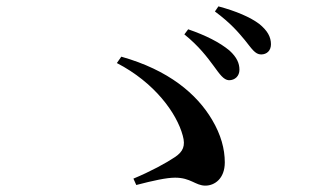

<svg xmlns="http://www.w3.org/2000/svg" viewBox="-20 -738 1040 603"><path d="M651 -531C670 -505 682 -487 699 -486C718 -486 732 -499 732 -519C732 -539 724 -558 701 -579C670 -605 626 -627 571 -646L559 -630C605 -593 631 -558 651 -531ZM749 -612C770 -586 781 -567 800 -567C818 -567 831 -579 831 -599C831 -622 820 -642 794 -663C766 -684 722 -703 666 -718L655 -702C706 -664 728 -637 749 -612ZM399 -177 408 -157C462 -171 503 -180 530 -180C579 -180 594 -155 625 -155C654 -155 686 -177 686 -228C686 -270 674 -315 646 -362C598 -443 510 -518 361 -560L347 -540C465 -479 535 -383 554 -312C563 -280 555 -262 530 -245C502 -226 452 -199 399 -177Z"/></svg>

Font: Noto Serif CJK HK SemiBold
Style: Regular
Weight: 600
Designer: Ryoko NISHIZUKA 西塚涼子 (kana & ideographs); Frank Grießhammer (Latin, Greek & Cyrillic); Wenlong ZHANG 张文龙 (bopomofo); San
Foundry: Adobe
Version: Version 2.001;hotconv 1.1.0;makeotfexe 2.6.0